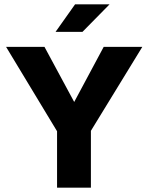

<svg xmlns="http://www.w3.org/2000/svg" viewBox="-20 -865 684 885"><path d="M636 -649H458L322 -395L185 -649H8L243 -260V0H399V-262ZM485 -845H326L236 -718H360Z"/></svg>

Font: Play
Style: Bold
Weight: 700
Designer: Jonas Hecksher
Foundry: Jonas Hecksher, Playtypeª, e-types AS
Version: Version 1.002